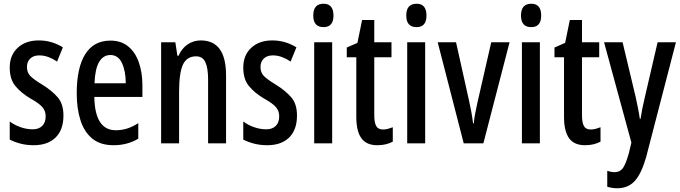

<svg xmlns="http://www.w3.org/2000/svg" viewBox="-20 -766 3636 1026"><path d="M319 -149Q319 -72 277 -31Q235 10 160 10Q122 10 89.5 1.5Q57 -7 32 -20V-117Q55 -99 88 -87Q121 -75 155 -75Q187 -75 205.5 -93Q224 -111 224 -145Q224 -173 206.5 -193.5Q189 -214 142 -240Q92 -270 62 -306.5Q32 -343 32 -405Q32 -471 74.5 -510.5Q117 -550 187 -550Q223 -550 255 -540.5Q287 -531 316 -513L285 -437Q263 -452 239 -461Q215 -470 190 -470Q159 -470 141.5 -453Q124 -436 124 -408Q124 -379 141.5 -360.5Q159 -342 207 -313Q257 -282 288 -246.5Q319 -211 319 -149Z M570 -549Q627 -549 665 -518Q703 -487 722 -432.5Q741 -378 741 -309V-248H484Q487 -70 599 -70Q630 -70 659 -79Q688 -88 719 -108V-25Q661 10 587 10Q516 10 473 -25.5Q430 -61 410 -123.5Q390 -186 390 -267Q390 -404 435.5 -476.5Q481 -549 570 -549ZM570 -472Q532 -472 510 -435.5Q488 -399 485 -321H652Q652 -385 632 -428.5Q612 -472 570 -472Z M1053 -550Q1188 -550 1188 -363V0H1092V-341Q1092 -402 1077.5 -433.5Q1063 -465 1028 -465Q978 -465 957.5 -420.5Q937 -376 937 -274V0H841V-540H917L928 -468H934Q951 -507 982.5 -528.5Q1014 -550 1053 -550Z M1567 -149Q1567 -72 1525 -31Q1483 10 1408 10Q1370 10 1337.5 1.5Q1305 -7 1280 -20V-117Q1303 -99 1336 -87Q1369 -75 1403 -75Q1435 -75 1453.5 -93Q1472 -111 1472 -145Q1472 -173 1454.5 -193.5Q1437 -214 1390 -240Q1340 -270 1310 -306.5Q1280 -343 1280 -405Q1280 -471 1322.5 -510.5Q1365 -550 1435 -550Q1471 -550 1503 -540.5Q1535 -531 1564 -513L1533 -437Q1511 -452 1487 -461Q1463 -470 1438 -470Q1407 -470 1389.5 -453Q1372 -436 1372 -408Q1372 -379 1389.5 -360.5Q1407 -342 1455 -313Q1505 -282 1536 -246.5Q1567 -211 1567 -149Z M1709 -746Q1762 -746 1762 -683Q1762 -621 1709 -621Q1654 -621 1654 -683Q1654 -746 1709 -746ZM1755 -540V0H1659V-540Z M2027 -74Q2040 -74 2053 -77.5Q2066 -81 2079 -86V-9Q2062 0 2041.5 5Q2021 10 1996 10Q1938 10 1911 -27.5Q1884 -65 1884 -142V-460H1833V-512L1890 -537L1915 -659H1980V-540H2072V-460H1980V-150Q1980 -112 1990 -93Q2000 -74 2027 -74Z M2206 -746Q2259 -746 2259 -683Q2259 -621 2206 -621Q2151 -621 2151 -683Q2151 -746 2206 -746ZM2252 -540V0H2156V-540Z M2458 0 2319 -540H2417L2486 -230Q2493 -200 2498.5 -169.5Q2504 -139 2508 -107H2512Q2513 -126 2518 -153Q2523 -180 2530 -212L2605 -540H2703L2563 0Z M2819 -746Q2872 -746 2872 -683Q2872 -621 2819 -621Q2764 -621 2764 -683Q2764 -746 2819 -746ZM2865 -540V0H2769V-540Z M3137 -74Q3150 -74 3163 -77.5Q3176 -81 3189 -86V-9Q3172 0 3151.5 5Q3131 10 3106 10Q3048 10 3021 -27.5Q2994 -65 2994 -142V-460H2943V-512L3000 -537L3025 -659H3090V-540H3182V-460H3090V-150Q3090 -112 3100 -93Q3110 -74 3137 -74Z M3208 -540H3307L3377 -247Q3383 -219 3389 -189.5Q3395 -160 3399 -131H3403Q3410 -181 3426 -247L3494 -540H3592L3433 73Q3408 161 3372.5 200.5Q3337 240 3278 240Q3265 240 3252 238Q3239 236 3225 232V147Q3234 150 3244.5 152Q3255 154 3264 154Q3293 154 3308.5 132.5Q3324 111 3340 54L3354 -4Z"/></svg>

Font: Noto Sans Khmer UI ExtraCondensed Medium
Style: Regular
Weight: 500
Width: 2
Designer: Danh Hong and the Monotype Design Team
Foundry: Monotype Imaging Inc.
Version: Version 2.002; ttfautohint (v1.8.4.7-5d5b)